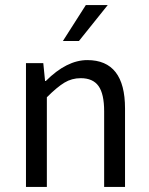

<svg xmlns="http://www.w3.org/2000/svg" viewBox="-20 -734 587 754"><path d="M82 0V-486H150L157 -416H160Q242 -498 323 -498Q471 -498 471 -308V0H389V-297Q389 -365 367 -396Q345 -427 297 -427Q262 -427 233 -409.5Q204 -392 164 -352V0ZM227 -573 317 -714H403L290 -573Z"/></svg>

Font: RibengUni
Style: Regular
Weight: 400
Designer: (1) Dr. Andrew Glass (Program Manager at Microsoft Corporation)
(2) Bivuti Chakma (Suz Moriz)
(3) Paul D. Hunt (Adobe Co
Foundry: Bivuti Chakma and Jyoti Chakma
Version: Version 1.2020